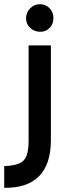

<svg xmlns="http://www.w3.org/2000/svg" viewBox="-50 -716 324 913"><path d="M140 -565Q113 -565 93 -584Q73 -603 74 -631Q75 -658 94 -677Q113 -696 140 -696Q167 -696 185.5 -677Q204 -658 204 -631Q205 -603 186 -583.5Q167 -564 140 -565ZM-30 177V74Q17 72 42 61Q67 50 76.5 24Q86 -2 86 -51V-500H192V-51Q192 66 135 122.5Q78 179 -30 177Z"/></svg>

Font: Kulim Park SemiBold
Style: Regular
Weight: 600
Designer: Noponies / Dale Sattler
Foundry: Noponies
Version: Version 1.000; ttfautohint (v1.8.3)